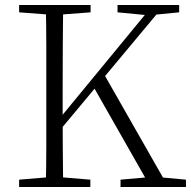

<svg xmlns="http://www.w3.org/2000/svg" viewBox="-20 -743 759 763"><path d="M162 0Q164 -83 164 -166Q164 -249 164 -333V-390Q164 -474 164 -557.5Q164 -641 162 -723H231Q230 -641 229.5 -557.5Q229 -474 229 -390V-272Q229 -225 229.5 -154Q230 -83 231 0ZM56 0V-29L188 -40H207L339 -29V0ZM56 -694V-723H340V-694L207 -684H188ZM459 0V-29L584 -40H600L719 -29V0ZM447 -694V-723H692V-694L590 -684L572 -682ZM196 -199 192 -250H199L215 -270L588 -723H633ZM578 0 347 -406 389 -456 649 0Z"/></svg>

Font: Early Summer Mincho VF
Style: Regular
Weight: 250
Designer: GuiWonder
Version: Version 1.002